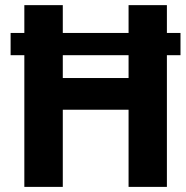

<svg xmlns="http://www.w3.org/2000/svg" viewBox="-20 -731 726 751"><path d="M686 -602.1V-515.1H632.8V0H482.9V-301.8H225.6V0H75.2V-515.1H21.5V-602.1H75.2V-710.9H225.6V-602.1H482.9V-710.9H632.8V-602.1ZM482.9 -425.8V-515.1H225.6V-425.8Z"/></svg>

Font: Robert Sans Black
Style: Regular
Weight: 900
Designer: Christian Robertson (extended by Adam Twardoch)
Foundry: Google
Version: Version 12.135;April 2, 2019;FontCreator 11.5.0.2425 64-bit;